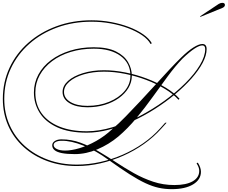

<svg xmlns="http://www.w3.org/2000/svg" viewBox="-63 -1028 1605 1353"><path d="M1101 -163H1111L1073 -121Q1020 -62 951.5 -13.5Q883 35 805 69.5Q727 104 644.5 123Q562 142 479 142Q365 142 270 107Q175 72 104.5 8.5Q34 -55 -4.5 -141.5Q-43 -228 -43 -331Q-43 -449 4 -550Q51 -651 136 -726Q221 -801 335 -843Q449 -885 582 -885Q652 -885 719.5 -872.5Q787 -860 845 -838Q903 -816 945.5 -786.5Q988 -757 1007 -723L998 -718Q980 -751 938.5 -779.5Q897 -808 840 -829.5Q783 -851 717 -863Q651 -875 582 -875Q451 -875 339 -834Q227 -793 143.5 -719Q60 -645 13.5 -546Q-33 -447 -33 -331Q-33 -231 5 -146Q43 -61 112 1Q181 63 274.5 97.5Q368 132 479 132Q560 132 642 114Q724 96 801 62.5Q878 29 945.5 -18Q1013 -65 1065 -123ZM396 33Q441 33 498 16Q555 -1 615.5 -35Q676 -69 729 -119Q773 -156 823 -207.5Q873 -259 927 -316.5Q981 -374 1033 -431.5Q1085 -489 1131.5 -538.5Q1178 -588 1214 -623Q1262 -670 1300.5 -694Q1339 -718 1363 -718Q1393 -718 1393 -682Q1393 -638 1365 -585Q1337 -532 1287 -475.5Q1237 -419 1171 -364Q1105 -309 1028 -260Q951 -211 869 -173.5Q787 -136 705.5 -114.5Q624 -93 549 -93Q423 -93 340 -131Q257 -169 216.5 -233.5Q176 -298 176 -376Q176 -444 207.5 -502.5Q239 -561 296.5 -604Q354 -647 431 -671Q508 -695 598 -695Q695 -695 754 -665.5Q813 -636 839.5 -590Q866 -544 866 -494Q866 -448 841.5 -407.5Q817 -367 774 -336.5Q731 -306 674.5 -289Q618 -272 553 -272Q474 -272 426 -301.5Q378 -331 378 -380Q378 -423 416.5 -457.5Q455 -492 521.5 -512.5Q588 -533 670 -533Q742 -533 820 -517.5Q898 -502 972 -474Q1046 -446 1106 -409.5Q1166 -373 1202 -332L1195 -325Q1159 -365 1100 -401Q1041 -437 968.5 -464.5Q896 -492 819 -507.5Q742 -523 670 -523Q591 -523 527 -504Q463 -485 425.5 -452.5Q388 -420 388 -380Q388 -336 433.5 -309Q479 -282 553 -282Q637 -282 706 -310.5Q775 -339 815.5 -387Q856 -435 856 -494Q856 -583 786.5 -634Q717 -685 598 -685Q510 -685 435 -662Q360 -639 304 -597Q248 -555 217 -498.5Q186 -442 186 -376Q186 -291 230 -230Q274 -169 355.5 -136Q437 -103 549 -103Q635 -103 730 -131.5Q825 -160 918.5 -208.5Q1012 -257 1095.5 -317.5Q1179 -378 1244 -443Q1309 -508 1346 -570Q1383 -632 1383 -682Q1383 -708 1363 -708Q1342 -708 1307 -685Q1272 -662 1223 -615Q1172 -562 1120 -491.5Q1068 -421 1013 -344.5Q958 -268 898 -195.5Q838 -123 771 -66Q704 -10 624 24Q544 58 464 58Q409 58 373.5 51Q338 44 321.5 30Q305 16 305 -4Q305 -22 323 -34Q341 -46 370 -46Q440 -46 504 -22.5Q568 1 630 37.5Q692 74 754 115Q816 156 881 192.5Q946 229 1016.5 252.5Q1087 276 1166 276Q1249 276 1295 249.5Q1341 223 1341 176Q1341 151 1322 123L1331 118Q1353 153 1353 182Q1353 238 1297.5 271.5Q1242 305 1147 305Q1100 305 1056 295.5Q1012 286 962.5 263Q913 240 850 200Q787 160 701 98Q612 33 525 -2Q438 -37 371 -36Q346 -36 330.5 -28Q315 -20 315 -6Q315 11 337 22Q359 33 396 33ZM1349 -909 1347 -913 1478 -1000Q1491 -1008 1503 -1008Q1522 -1008 1522 -993Q1522 -980 1504 -972Z"/></svg>

Font: Ballet 24pt
Style: Regular
Weight: 400
Designer: Maximiliano R. Sproviero
Foundry: Omnibus-Type
Version: Version 1.100